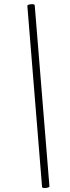

<svg xmlns="http://www.w3.org/2000/svg" viewBox="-20 -753 345 940"><path d="M186 163 114 -723Q113 -728 121.5 -730.5Q130 -733 139.5 -732.5Q149 -732 150 -727L222 159Q223 163 214 165.5Q205 168 196 167.5Q187 167 186 163Z"/></svg>

Font: Cormorant
Style: Italic
Weight: 400
Italic angle: -10°
Designer: Christian Thalmann (Catharsis Fonts)
Foundry: Catharsis Fonts
Version: Version 4.000